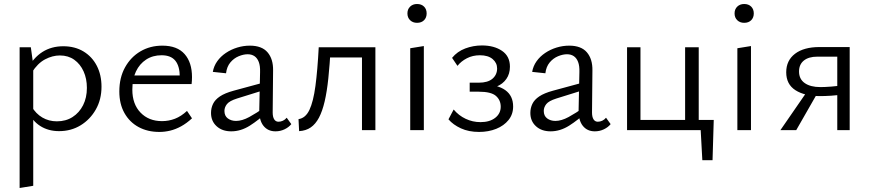

<svg xmlns="http://www.w3.org/2000/svg" viewBox="-20 -650 4341 959"><path d="M275 5Q221 5 180.5 -21Q140 -47 119 -96L138 -118Q159 -82 191.5 -63Q224 -44 264 -44Q309 -44 342.5 -65.5Q376 -87 395 -124.5Q414 -162 414 -211Q414 -257 397.5 -293.5Q381 -330 351 -351.5Q321 -373 279 -373Q242 -373 205 -353.5Q168 -334 139 -288L114 -302Q147 -362 192 -390.5Q237 -419 296 -419Q354 -419 397 -393Q440 -367 463.5 -321.5Q487 -276 487 -217Q487 -153 458.5 -103Q430 -53 382.5 -24Q335 5 275 5ZM78 289V-414H134L146 -327V278Z M776 9Q717 9 672 -15.5Q627 -40 601.5 -85.5Q576 -131 576 -193Q576 -262 604.5 -313.5Q633 -365 681.5 -393.5Q730 -422 791 -422Q865 -422 902 -380Q939 -338 939 -265Q939 -257 938.5 -247.5Q938 -238 937 -230H878V-265Q878 -319 856 -346.5Q834 -374 787 -374Q743 -374 710 -352.5Q677 -331 659 -293Q641 -255 641 -202Q641 -130 682 -87.5Q723 -45 789 -45Q823 -45 854 -57Q885 -69 914 -96L939 -59Q912 -34 884.5 -19Q857 -4 830 2.5Q803 9 776 9ZM614 -230 623 -273H928V-230Z M1356 6Q1318 6 1296 -21.5Q1274 -49 1275 -101L1279 -290Q1280 -321 1272.5 -340.5Q1265 -360 1251 -369.5Q1237 -379 1217 -379Q1196 -379 1172 -369Q1148 -359 1130.5 -338Q1113 -317 1109 -284L1043 -291Q1048 -320 1065 -344Q1082 -368 1108 -385.5Q1134 -403 1165 -412.5Q1196 -422 1228 -422Q1288 -422 1316.5 -388.5Q1345 -355 1344 -298L1342 -88Q1342 -66 1349.5 -54Q1357 -42 1371 -42Q1382 -42 1393 -47Q1404 -52 1412 -62L1435 -30Q1422 -14 1401 -4Q1380 6 1356 6ZM1135 6Q1090 6 1062 -19.5Q1034 -45 1034 -86Q1034 -110 1044 -131Q1054 -152 1078.5 -168.5Q1103 -185 1147 -197L1313 -242L1318 -206L1164 -158Q1126 -146 1113.5 -130Q1101 -114 1101 -96Q1101 -71 1118 -58.5Q1135 -46 1159 -46Q1189 -46 1225 -65.5Q1261 -85 1305 -116L1316 -92Q1273 -51 1228 -22.5Q1183 6 1135 6Z M1474 5 1471 -55Q1506 -60 1525.5 -101Q1545 -142 1555.5 -220.5Q1566 -299 1572 -414H1632Q1627 -327 1620 -259.5Q1613 -192 1601.5 -143Q1590 -94 1573 -62Q1556 -30 1532 -13.5Q1508 3 1474 5ZM1788 0V-414H1855V0ZM1607 -363V-414H1817V-363Z M2029 0V-409L2097 -420V0ZM2063 -536Q2042 -536 2028.5 -549Q2015 -562 2015 -583Q2015 -604 2028.5 -617Q2042 -630 2063 -630Q2085 -630 2098 -617Q2111 -604 2111 -583Q2111 -562 2098 -549Q2085 -536 2063 -536Z M2373 9Q2321 9 2282 -9Q2243 -27 2220 -54L2246 -103Q2271 -73 2306 -56.5Q2341 -40 2380 -40Q2426 -40 2453.5 -61.5Q2481 -83 2481 -117Q2481 -150 2457 -171Q2433 -192 2371 -192H2326V-237H2371Q2417 -237 2440 -257Q2463 -277 2463 -308Q2463 -336 2440.5 -355Q2418 -374 2377 -374Q2341 -374 2312 -359Q2283 -344 2265 -321L2238 -361Q2264 -393 2304 -408Q2344 -423 2387 -423Q2448 -423 2487.5 -396Q2527 -369 2527 -317Q2527 -281 2509 -255.5Q2491 -230 2460 -217.5Q2429 -205 2391 -205V-228Q2464 -228 2503.5 -200Q2543 -172 2543 -118Q2543 -79 2520 -50.5Q2497 -22 2458.5 -6.5Q2420 9 2373 9Z M2951 6Q2913 6 2891 -21.5Q2869 -49 2870 -101L2874 -290Q2875 -321 2867.5 -340.5Q2860 -360 2846 -369.5Q2832 -379 2812 -379Q2791 -379 2767 -369Q2743 -359 2725.5 -338Q2708 -317 2704 -284L2638 -291Q2643 -320 2660 -344Q2677 -368 2703 -385.5Q2729 -403 2760 -412.5Q2791 -422 2823 -422Q2883 -422 2911.5 -388.5Q2940 -355 2939 -298L2937 -88Q2937 -66 2944.5 -54Q2952 -42 2966 -42Q2977 -42 2988 -47Q2999 -52 3007 -62L3030 -30Q3017 -14 2996 -4Q2975 6 2951 6ZM2730 6Q2685 6 2657 -19.5Q2629 -45 2629 -86Q2629 -110 2639 -131Q2649 -152 2673.5 -168.5Q2698 -185 2742 -197L2908 -242L2913 -206L2759 -158Q2721 -146 2708.5 -130Q2696 -114 2696 -96Q2696 -71 2713 -58.5Q2730 -46 2754 -46Q2784 -46 2820 -65.5Q2856 -85 2900 -116L2911 -92Q2868 -51 2823 -22.5Q2778 6 2730 6Z M3402 0V-414H3470V0ZM3144 0V-51H3437V0ZM3112 0V-414H3179V0ZM3433 0V-51H3545L3516 0ZM3488 150 3477 -51H3545L3539 150Z M3663 0V-409L3731 -420V0ZM3697 -536Q3676 -536 3662.5 -549Q3649 -562 3649 -583Q3649 -604 3662.5 -617Q3676 -630 3697 -630Q3719 -630 3732 -617Q3745 -604 3745 -583Q3745 -562 3732 -549Q3719 -536 3697 -536Z M4162 0V-367H4062Q4019 -367 3995 -347.5Q3971 -328 3971 -293Q3971 -255 3999.5 -235Q4028 -215 4078 -215Q4099 -215 4132 -217.5Q4165 -220 4190 -225V-179Q4164 -174 4132 -172Q4100 -170 4077 -170Q3999 -170 3953 -199.5Q3907 -229 3907 -289Q3907 -348 3951 -381.5Q3995 -415 4073 -415H4224V0ZM3878 0 4016 -200 4060 -180 3957 0Z"/></svg>

Font: Ysabeau Office
Style: Regular
Weight: 400
Designer: Christian Thalmann (Catharsis Fonts)
Version: Version 2.001;gftools[0.9.30]; featfreeze: tnum,lnum,ss02